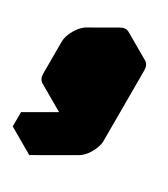

<svg xmlns="http://www.w3.org/2000/svg" viewBox="-270 -1005 1018 1160"><g transform="rotate(30 238.5 -425.5)"><path d="M390 -790Q424 -810 450 -795Q476 -780 476 -740V-250Q476 -224 464 -194Q452 -164 432.5 -138.5Q413 -113 390 -100L130 50V-50L390 -200V-470Q390 -444 378 -414Q366 -384 346 -358.5Q326 -333 303 -320L217 -270Q182 -250 156 -265Q130 -280 130 -320V-540Q130 -567 142 -596.5Q154 -626 174 -651.5Q194 -677 217 -690ZM217 -370 390 -470V-690L217 -590ZM390 -470V-200L217 -300V-570ZM390 -200 130 -50 -43 -150 217 -300ZM130 -50V50L-43 -50V-150ZM390 -690V-470L217 -570V-790ZM390 -470 217 -370 43 -470 217 -570ZM450 -795Q424 -810 390 -790L217 -690Q194 -677 174 -651.5Q154 -626 142 -596.5Q130 -567 130 -540V-320Q130 -280 156 -265L-17 -365Q-43 -380 -43 -420V-640Q-43 -667 -31 -696.5Q-19 -726 0.7 -751.5Q20.4 -777 43 -790L217 -890Q251.4 -910 277 -895Z"/></g></svg>

Font: Nabla Normal
Style: Regular
Weight: 400
Designer: Arthur Reinders Folmer
Version: Version 1.000